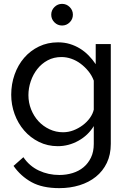

<svg xmlns="http://www.w3.org/2000/svg" viewBox="-20 -750 664 993"><path d="M279 6Q226 6 181.5 -16Q137 -38 105 -75Q73 -112 55.5 -160Q38 -208 38 -260Q38 -315 55.5 -364.5Q73 -414 105 -451Q137 -488 181.5 -509.5Q226 -531 280 -531Q313 -531 341 -522.5Q369 -514 393.5 -499Q418 -484 438.5 -463Q459 -442 475 -418V-522H553V-6Q553 50 532.5 92.5Q512 135 476 164Q440 193 391.5 208Q343 223 287 223Q199 223 143 192Q87 161 50 108L101 63Q132 109 181 132Q230 155 287 155Q323 155 355.5 145Q388 135 412 115Q436 95 450.5 65Q465 35 465 -6V-98Q436 -50 385.5 -22Q335 6 279 6ZM306 -66Q334 -66 360 -76Q386 -86 408 -102.5Q430 -119 445 -140Q460 -161 465 -183V-333Q455 -360 437 -382Q419 -404 397 -420.5Q375 -437 349.5 -446Q324 -455 298 -455Q258 -455 226.5 -438Q195 -421 173 -393Q151 -365 139 -329.5Q127 -294 127 -258Q127 -219 141 -184Q155 -149 179 -123Q203 -97 236 -81.5Q269 -66 306 -66ZM245 -674Q245 -697 261.5 -713.5Q278 -730 301 -730Q324 -730 340.5 -713.5Q357 -697 357 -674Q357 -651 340.5 -634.5Q324 -618 301 -618Q278 -618 261.5 -634.5Q245 -651 245 -674Z"/></svg>

Font: Rising Sun
Style: Regular
Weight: 400
Designer: Matt McInerney, Pablo Impallari, Rodrigo Fuenzalida (Raleway font), Stephen Hutchings (Greek), Cristiano Sobral (main ch
Foundry: The Rising Sun Project Authors
Version: Version 4.327; ttfautohint (v1.8.4.7-5d5b-dirty)